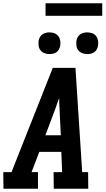

<svg xmlns="http://www.w3.org/2000/svg" viewBox="-25 -1148 645 1168"><path d="M-4 0 -5 -101H45L296 -735H434L475 -101H511L512 0H302L301 -101H353L348 -224H214L167 -101H206V0ZM345 -325 337 -490Q336 -505 335.5 -520.5Q335 -536 335 -551Q329 -536 323.5 -520.5Q318 -505 313 -490L251 -325ZM506 -819Q490 -819 475.5 -824.5Q461 -830 451.5 -842Q442 -854 440 -869.5Q438 -885 440 -901Q442 -912 448 -922.5Q454 -933 463.5 -939.5Q473 -946 484 -948.5Q495 -951 506 -951Q522 -951 536.5 -945.5Q551 -940 560 -928Q569 -916 571.5 -900.5Q574 -885 571 -869Q569 -858 563.5 -847.5Q558 -837 548.5 -830.5Q539 -824 528 -821.5Q517 -819 506 -819ZM276 -819Q260 -819 245.5 -824.5Q231 -830 221.5 -842Q212 -854 210 -869.5Q208 -885 210 -901Q212 -912 218 -922.5Q224 -933 233.5 -939.5Q243 -946 254 -948.5Q265 -951 276 -951Q292 -951 306.5 -945.5Q321 -940 330 -928Q339 -916 341.5 -900.5Q344 -885 341 -869Q339 -858 333.5 -847.5Q328 -837 318.5 -830.5Q309 -824 298 -821.5Q287 -819 276 -819ZM597 -1052H252V-1128H597Z"/></svg>

Font: Iosevka Etoile
Style: Bold Italic
Weight: 700
Italic angle: -9°
Designer: Belleve Invis
Foundry: Belleve Invis
Version: Version 28.1.0; ttfautohint (v1.8.4)